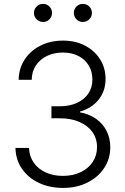

<svg xmlns="http://www.w3.org/2000/svg" viewBox="-20 -944 636 975"><path d="M300.3 10.3Q231 10.3 176.8 -15.6Q122.6 -41.5 91.1 -87.4Q59.6 -133.3 58.6 -192.9H127.4Q128.9 -149.9 151.4 -117.9Q173.8 -85.9 212.2 -68.4Q250.5 -50.8 298.8 -50.8Q350.6 -50.8 389.6 -69.6Q428.7 -88.4 450.7 -121.3Q472.7 -154.3 472.7 -196.8Q472.7 -240.7 449.2 -273.4Q425.8 -306.2 383.5 -324.7Q341.3 -343.3 284.2 -343.3H241.2V-404.3H284.2Q332 -404.3 369.4 -420.9Q406.7 -437.5 428 -468Q449.2 -498.5 449.2 -540Q449.2 -581.1 430.4 -611.8Q411.6 -642.6 377.9 -659.9Q344.2 -677.2 298.8 -677.2Q254.9 -677.2 219.2 -660.2Q183.6 -643.1 162.6 -612.1Q141.6 -581.1 141.1 -538.6H74.7Q75.7 -597.2 105.5 -642.1Q135.3 -687 185.8 -712.4Q236.3 -737.8 299.8 -737.8Q364.3 -737.8 413.1 -711.7Q461.9 -685.5 489 -641.6Q516.1 -597.7 516.1 -543.5Q516.1 -482.4 481.2 -438.5Q446.3 -394.5 386.2 -377.4V-373.5Q434.1 -364.7 468.5 -340.1Q502.9 -315.4 521.5 -278.6Q540 -241.7 540 -196.3Q540 -137.2 509 -90.6Q478 -43.9 423.8 -16.8Q369.6 10.3 300.3 10.3ZM400.9 -832.5Q381.8 -832.5 368.4 -845.9Q355 -859.4 355 -878.4Q355 -897.5 368.4 -910.9Q381.8 -924.3 400.9 -924.3Q419.9 -924.3 433.3 -910.9Q446.8 -897.5 446.8 -878.4Q446.8 -859.4 433.3 -845.9Q419.9 -832.5 400.9 -832.5ZM198.7 -832.5Q179.7 -832.5 166 -845.9Q152.3 -859.4 152.3 -878.4Q152.3 -897.5 166 -910.9Q179.7 -924.3 198.7 -924.3Q217.8 -924.3 231 -910.9Q244.1 -897.5 244.1 -878.4Q244.1 -859.4 231 -845.9Q217.8 -832.5 198.7 -832.5Z"/></svg>

Font: Inter 20pt Light
Style: Regular
Weight: 300
Version: Version 4.001;git-66647c0bb